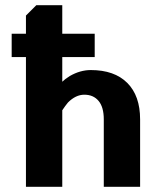

<svg xmlns="http://www.w3.org/2000/svg" viewBox="-20 -720 625 740"><path d="M80 0V-500H25V-590H80V-660L120 -700H220V-590H345V-500H220V-405Q230 -415 249 -427Q289 -450 330 -450Q421 -450 470.5 -400.5Q520 -351 520 -260V0H380V-260Q380 -307 360 -331Q340 -355 305 -355Q272 -355 242 -325Q232 -313 220 -295V0Z"/></svg>

Font: Scada
Style: Bold
Weight: 700
Designer: Jovanny Lemonad
Foundry: Jovanny Lemonad
Version: Version 4.100;PS 004.100;hotconv 1.0.88;makeotf.lib2.5.64775